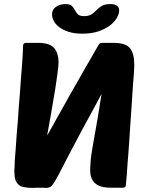

<svg xmlns="http://www.w3.org/2000/svg" viewBox="-20 -920 727 941"><path d="M384 -755Q343 -755 315 -764.5Q287 -774 269 -788Q251 -802 243 -818.5Q235 -835 235 -849Q235 -874 255 -887Q275 -900 301 -900Q324 -900 332.5 -891Q341 -882 347 -870.5Q353 -859 361.5 -850Q370 -841 393 -841Q416 -841 429 -850Q442 -859 453 -870.5Q464 -882 479 -891Q494 -900 521 -900Q564 -900 564 -869Q564 -852 552.5 -832Q541 -812 518.5 -795Q496 -778 462.5 -766.5Q429 -755 384 -755ZM617 -684Q596 -710 535 -710H480Q478 -710 477 -709.5Q476 -709 474 -709H473Q470 -709 466.5 -704.5Q463 -700 461 -696Q460 -694 454.5 -685Q449 -676 442 -663.5Q435 -651 427 -637Q419 -623 412 -611Q407 -603 397 -585.5Q387 -568 374.5 -545.5Q362 -523 347 -497.5Q332 -472 318.5 -447.5Q305 -423 293 -401.5Q281 -380 273 -366Q263 -348 253 -330.5Q243 -313 235 -298Q227 -283 220.5 -272Q214 -261 211 -256Q220 -305 228 -350Q231 -369 234.5 -388.5Q238 -408 241 -426Q244 -444 246.5 -459.5Q249 -475 251 -485Q257 -526 262 -562Q267 -598 267 -617Q266 -660 246 -684Q225 -710 164 -710H109Q93 -710 93 -695Q93 -677 90 -632Q88 -609 86.5 -582Q85 -555 82 -525Q80 -494 77.5 -462Q75 -430 72 -395Q70 -360 67.5 -327.5Q65 -295 62 -264Q60 -232 58 -204.5Q56 -177 54 -153Q52 -132 52 -116.5Q52 -101 51 -91H50Q50 -77 52 -55.5Q54 -34 66 -20Q70 -15 75.5 -11Q81 -7 90.5 -4.5Q100 -2 114 -0.5Q128 1 151 1L150 0H155H194Q196 0 198.5 0.5Q201 1 203 1Q225 1 234 -10Q243 -21 250 -33Q254 -39 266 -61.5Q278 -84 293 -113.5Q308 -143 324.5 -174.5Q341 -206 354 -230Q364 -250 381.5 -282Q399 -314 417.5 -348Q436 -382 452.5 -412.5Q469 -443 478 -460Q476 -450 473 -431Q470 -412 466.5 -388.5Q463 -365 458.5 -341Q454 -317 451 -297Q448 -280 444 -258Q440 -236 436 -212.5Q432 -189 428.5 -166.5Q425 -144 424 -127Q423 -113 422.5 -102.5Q422 -92 422 -85Q422 -43 446 -22Q469 0 526 0H581Q590 0 593 -3Q597 -7 597 -15Q598 -21 600 -48Q602 -62 602.5 -79Q603 -96 605 -117Q607 -137 608.5 -159.5Q610 -182 612 -208Q614 -234 615.5 -259.5Q617 -285 619 -312Q621 -338 622.5 -363.5Q624 -389 626 -415Q628 -441 629 -463.5Q630 -486 632 -507Q634 -527 635 -544Q636 -561 637 -575Q638 -589 638 -596.5Q638 -604 638 -607Q638 -657 617 -684Z"/></svg>

Font: Poetsen One
Style: Regular
Weight: 400
Designer: Pablo Impallari, Rodrigo Fuenzalida
Foundry: Pablo Impallari, Rodrigo Fuenzalida
Version: Version 1.001; ttfautohint (v0.93) -l 8 -r 50 -G 200 -x 14 -